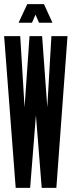

<svg xmlns="http://www.w3.org/2000/svg" viewBox="-23 -910 377 930"><path d="M109 -890 67 -800H132L149 -839L166 -800H231L190 -890ZM179 0H250L304 -735H226C220 -627 212 -499 206 -391L181 -735H120L96 -390L75 -735H-3L53 0H123L151 -352Z"/></svg>

Font: League Gothic Condensed
Style: Regular
Weight: 400
Width: 3
Designer: Tyler Finck
Foundry: The League of Moveable Type
Version: Version 1.001;PS 001.001;hotconv 1.0.56;makeotf.lib2.0.21325